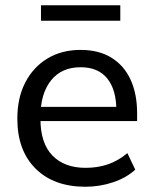

<svg xmlns="http://www.w3.org/2000/svg" viewBox="-20 -702 585 731"><path d="M305 9Q185 9 115.5 -60Q46 -129 46 -250Q46 -330 76.5 -388.5Q107 -447 161 -479.5Q215 -512 287 -512Q356 -512 404 -482.5Q452 -453 477 -399Q502 -345 502 -271V-241H117V-295H440L423 -282Q423 -360 388.5 -403Q354 -446 287 -446Q214 -446 174 -395.5Q134 -345 134 -258V-249Q134 -157 179.5 -110Q225 -63 306 -63Q351 -63 390 -76Q429 -89 465 -119L495 -56Q461 -25 410.5 -8Q360 9 305 9ZM136 -623V-682H438V-623Z"/></svg>

Font: Mulish ExtraLight Medium
Style: Regular
Weight: 500
Version: Version 3.603